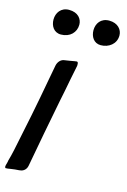

<svg xmlns="http://www.w3.org/2000/svg" viewBox="-145 -1065 741 1123"><g transform="rotate(15 225.5 -503.5)"><path d="M359 -847C407 -847 451 -878 451 -930C451 -965 424 -999 371 -999C321 -999 296 -962 296 -921C296 -883 317 -847 359 -847ZM118 -847C173 -847 208 -884 208 -930C208 -965 183 -999 128 -999C79 -999 54 -961 54 -921C54 -883 75 -847 118 -847ZM39 -12C56 -15 72 -16 87 -17L94 -18C115 -20 131 -35 135 -57C160 -194 186 -332 213 -469C222 -514 232 -560 240 -606L258 -695V-705C258 -714 255 -719 249 -719H248C246 -718 244 -718 241 -718C219 -714 197 -710 175 -707C156 -704 140 -687 135 -664L118 -573C91 -422 61 -274 29 -123C24 -99 18 -76 12 -55C12 -53 11 -51 11 -48L8 -36C7 -33 7 -31 6 -29V-30C5 -24 4 -21 4 -17C4 -11 7 -8 12 -8L13 -9H20Z"/></g></svg>

Font: Bangerz
Style: Regular
Weight: 400
Designer: vernon adams
Foundry: Vernon Adams
Version: Version 2.10;December 28, 2023;FontCreator 13.0.0.2683 64-bi